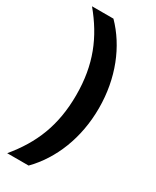

<svg xmlns="http://www.w3.org/2000/svg" viewBox="-233 -876 849 1048"><g transform="rotate(30 191.5 -352.0)"><path d="M325 -352C325 -540 258 -704 149 -815H14C123 -683 182 -544 182 -352C182 -159 123 -20 14 111H149C258 0 325 -163 325 -352Z"/></g></svg>

Font: Matrixport Bold
Style: Regular
Weight: 600
Designer: Ninad Kale (Devanagari), Jonny Pinhorn (Latin)
Foundry: Indian Type Foundry
Version: Version 2.000;PS 1.0;hotconv 1.0.79;makeotf.lib2.5.61930; tt